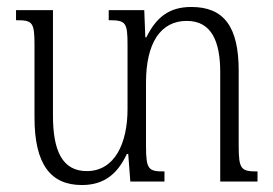

<svg xmlns="http://www.w3.org/2000/svg" viewBox="-20 -521 784 551"><path d="M665 -102V-318C665 -444 623 -501 529 -501C464 -501 428 -470 400 -414H397L394 -492H292V-463C341 -463 346 -457 346 -392V-208C346 -111 310 -30 229 -30C159 -30 132 -88 132 -189V-492H26V-463C73 -463 79 -458 79 -392V-184C79 -47 127 10 215 10C281 10 318 -24 344 -79H348L354 0H452V-29C406 -29 399 -34 399 -103V-284C399 -398 441 -461 516 -461C587 -461 612 -402 612 -314V0H719V-29C672 -29 665 -35 665 -102Z"/></svg>

Font: Noto Serif Armenian Condensed Light
Style: Regular
Weight: 300
Width: 3
Designer: Monotype Design Team
Foundry: Monotype Imaging Inc.
Version: Version 2.008